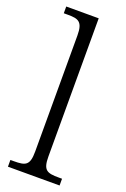

<svg xmlns="http://www.w3.org/2000/svg" viewBox="-148 -808 560 856"><g transform="rotate(20 132.5 -380.0)"><path d="M10 0H255V-32H240C183 -32 164 -39 164 -105V-760H10V-728H30C79 -728 101 -721 101 -656V-105C101 -39 82 -32 26 -32H10Z"/></g></svg>

Font: Noto Serif Khmer SemiCondensed Light
Style: Regular
Weight: 300
Width: 4
Designer: Danh Hong and the Monotype Design Team
Foundry: Monotype Imaging Inc.
Version: Version 2.004